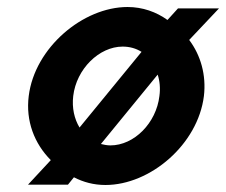

<svg xmlns="http://www.w3.org/2000/svg" viewBox="-20 -515 645 548"><path d="M62 -241C53 -170 78 -105 125 -58L60 12H174L191 -9C218 5 248 13 281 13C409 13 545 -103 562 -241C569 -301 553 -357 520 -401L605 -491H488L458 -458C426 -481 387 -495 344 -495C217 -495 79 -379 62 -241ZM207 -151C192 -176 185 -207 189 -241C198 -318 263 -382 330 -382C350 -382 368 -377 384 -367ZM268 -104 430 -302C436 -284 438 -263 435 -241C426 -164 363 -100 295 -100C286 -100 276 -102 268 -104Z"/></svg>

Font: Bluebird
Style: NrwObl
Weight: 400
Designer: Jasper
Foundry: Cannot Into Space Fonts
Version: Version 0.98